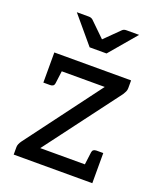

<svg xmlns="http://www.w3.org/2000/svg" viewBox="-134 -802 740 886"><g transform="rotate(20 236.0 -358.5)"><path d="M40 0V-37Q40 -51 53 -69L328 -437H117L109 -375Q107 -359 88 -359H55V-507H432V-469Q432 -459 428 -451Q424 -443 419 -435L145 -70H364L372 -132Q374 -148 393 -148H426V0ZM395 -717 283 -585H200L89 -717H148Q160 -717 168 -710L241 -639L313 -710Q320 -717 333 -717Z"/></g></svg>

Font: Aleo
Style: Regular
Weight: 400
Designer: Alessio Laiso
Foundry: Alessio Laiso
Version: Version 2.001; ttfautohint (v1.8.4.7-5d5b);gftools[0.9.29]